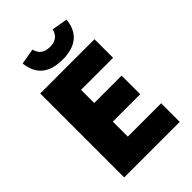

<svg xmlns="http://www.w3.org/2000/svg" viewBox="-247 -950 1051 1051"><g transform="rotate(-45 278.0 -425.0)"><path d="M120 -834 212 -850Q225 -792 290 -792Q355 -792 368 -850L460 -834Q445 -694 290 -694Q135 -694 120 -834ZM72 0V-650H492V-506H244V-404H456V-260H244V-144H502V0Z"/></g></svg>

Font: Assistant ExtraBold
Style: Regular
Weight: 800
Designer: Hebrew By Ben Nathan, Latin by Paul Hunt
Version: Version 2.001;PS 002.001;hotconv 1.0.88;makeotf.lib2.5.64775